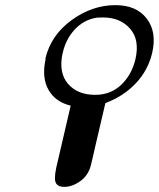

<svg xmlns="http://www.w3.org/2000/svg" viewBox="-20 -670 618 747"><path d="M157 -438V-444Q179 -534 259 -592Q339 -650 429 -650Q511 -650 551 -597.5Q591 -545 572 -464Q556 -396 508 -345.5Q460 -295 390 -269L351 -102Q348 -87 341 -58Q334 -29 333 -25Q323 13 292 35Q261 57 230 57Q200 57 195 35Q190 14 205 -44L255 -259Q196 -273 169 -320Q142 -367 157 -438ZM224 -464V-463Q223 -462 223 -461Q208 -386 244.5 -344Q281 -302 347 -301Q367 -301 376 -303Q424 -310 459 -347.5Q494 -385 507 -440Q524 -515 486.5 -558Q449 -601 384 -602Q360 -602 355 -601Q306 -593 271 -555.5Q236 -518 224 -464Z"/></svg>

Font: Coval
Style: ExtraLight Italic
Weight: 200
Foundry: Context Ltd
Version: Version 001.000